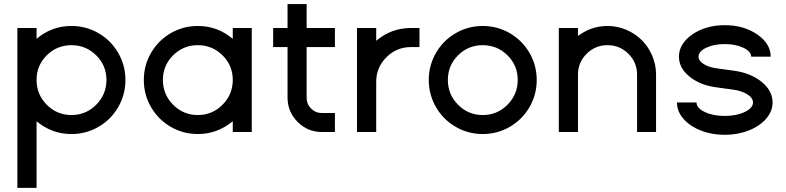

<svg xmlns="http://www.w3.org/2000/svg" viewBox="-20 -645 3841 938"><path d="M64.9 272.9V-508.3H158.7V-455.1Q231.9 -518.1 329.1 -518.1Q400.9 -518.1 461.7 -482.7Q522.5 -447.3 557.6 -386.5Q592.8 -325.7 592.8 -254.4Q592.8 -182.6 557.6 -121.8Q522.5 -61 461.7 -25.6Q400.9 9.8 329.1 9.8Q232.9 9.8 158.7 -52.7V272.9ZM450 -133.3Q500 -183.6 500 -254.4Q500 -325.2 450 -374.8Q399.9 -424.3 329.1 -424.3Q258.3 -424.3 208.5 -374.8Q158.7 -325.2 158.7 -254.4Q158.7 -183.6 208.5 -133.3Q258.3 -83 329.1 -83Q399.9 -83 450 -133.3Z M1117.2 0V-52.7Q1042 9.8 946.3 9.8Q874.5 9.8 813.7 -25.6Q752.9 -61 717.8 -121.8Q682.6 -182.6 682.6 -254.4Q682.6 -325.7 717.8 -386.5Q752.9 -447.3 813.7 -482.7Q874.5 -518.1 946.3 -518.1Q1043.5 -518.1 1117.2 -455.1V-508.3H1210V0ZM1067.1 -133.3Q1117.2 -183.6 1117.2 -254.4Q1117.2 -325.2 1067.1 -374.8Q1017.1 -424.3 946.3 -424.3Q875.5 -424.3 825.7 -374.8Q775.9 -325.2 775.9 -254.4Q775.9 -183.6 825.7 -133.3Q875.5 -83 946.3 -83Q1017.1 -83 1067.1 -133.3Z M1384.8 -168.5V-415H1314.5V-508.3H1384.8V-625H1478V-508.3H1616.2V-415H1478V-168.5Q1478 -136.7 1499.8 -114.7Q1521.5 -92.8 1552.7 -92.8H1616.2V0H1552.7Q1483.4 0 1434.1 -49.3Q1384.8 -98.6 1384.8 -168.5Z M1724.1 0V-508.3H1817.9V-445.8Q1892.1 -508.3 1987.8 -508.3H2029.3V-415H1987.8Q1917.5 -415 1867.7 -365.2Q1817.9 -315.4 1817.9 -245.1V0Z M2602.1 -254.4Q2602.1 -182.6 2566.9 -121.8Q2531.7 -61 2470.9 -25.6Q2410.2 9.8 2338.4 9.8Q2266.6 9.8 2205.8 -25.6Q2145 -61 2109.9 -121.8Q2074.7 -182.6 2074.7 -254.4Q2074.7 -325.7 2109.9 -386.5Q2145 -447.3 2205.8 -482.7Q2266.6 -518.1 2338.4 -518.1Q2410.2 -518.1 2470.9 -482.7Q2531.7 -447.3 2566.9 -386.5Q2602.1 -325.7 2602.1 -254.4ZM2459.2 -133.3Q2509.3 -183.6 2509.3 -254.4Q2509.3 -325.2 2459.2 -374.8Q2409.2 -424.3 2338.4 -424.3Q2267.6 -424.3 2217.8 -374.8Q2168 -325.2 2168 -254.4Q2168 -183.6 2217.8 -133.3Q2267.6 -83 2338.4 -83Q2409.2 -83 2459.2 -133.3Z M2710 0V-508.3H2803.7V-469.2Q2868.2 -518.1 2947.8 -518.1Q2996.1 -518.1 3040 -499.3Q3084 -480.5 3115.7 -448.7Q3147.5 -417 3166.3 -373Q3185.1 -329.1 3185.1 -280.8V0H3092.3V-280.8Q3092.3 -340.3 3050 -382.3Q3007.8 -424.3 2947.8 -424.3Q2888.2 -424.3 2845.9 -382.3Q2803.7 -340.3 2803.7 -280.8V0Z M3287.1 -144.5H3382.8Q3382.8 -117.2 3423.1 -97.9Q3463.4 -78.6 3520.5 -78.6Q3577.6 -78.6 3618.2 -97.9Q3658.7 -117.2 3658.7 -144.5Q3658.7 -167 3630.4 -184.6Q3602.1 -202.1 3558.1 -207.5L3480 -218.3Q3400.9 -228.5 3348.9 -270.5Q3296.9 -312.5 3296.9 -368.2Q3296.9 -431.6 3362.5 -476.8Q3428.2 -522 3520.5 -522Q3613.8 -522 3679.4 -476.8Q3745.1 -431.6 3745.1 -368.2H3649.9Q3649.9 -393.6 3611.8 -411.6Q3573.7 -429.7 3520.5 -429.7Q3467.3 -429.7 3429.9 -411.6Q3392.6 -393.6 3392.6 -368.2Q3392.6 -347.7 3418.7 -331.5Q3444.8 -315.4 3485.8 -310.5L3564 -299.8Q3646 -289.1 3700.2 -245.6Q3754.4 -202.1 3754.4 -144.5Q3754.4 -101.6 3723.1 -65.2Q3691.9 -28.8 3637.9 -7.6Q3584 13.7 3520.5 13.7Q3457 13.7 3403.3 -7.6Q3349.6 -28.8 3318.4 -65.2Q3287.1 -101.6 3287.1 -144.5Z"/></svg>

Font: Basically A Sans Serif Medium
Style: Regular
Weight: 500
Designer: Hyung-Suk Kim
Foundry: Mental Design
Version: 1.000